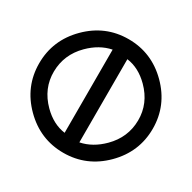

<svg xmlns="http://www.w3.org/2000/svg" viewBox="-47 253 294 294"><g transform="rotate(-15 100.0 400.0)"><path d="M0 400Q0 358 29 329Q58 300 100 300Q142 300 171 329Q200 358 200 400Q200 442 171 471Q142 500 100 500Q58 500 29 471Q0 442 0 400ZM57 462Q75 474 100 474Q131 474 152.5 453Q174 432 174 400Q174 375 161 358ZM39 442 143 338Q125 326 100 326Q69 326 47.5 347Q26 368 26 400Q26 425 39 442Z"/></g></svg>

Font: Bravura Text
Style: Regular
Weight: 400
Designer: Daniel Spreadbury et al.
Foundry: Steinberg Media Technologies GmbH
Version: Version 1.38